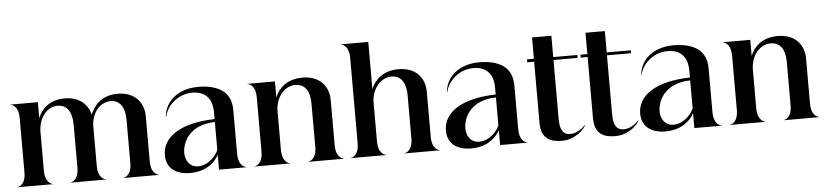

<svg xmlns="http://www.w3.org/2000/svg" viewBox="-46 -1068 5787 1345"><g transform="rotate(-5 2847.5 -396.0)"><path d="M777 0H1026.5V-1.5C1021.5 -1.5 970 -10 970 -100.5V-416C970 -468.5 953 -510 925 -539C892.5 -574 843 -591.5 787 -591.5C676 -591.5 622.5 -529.5 593.5 -462C586.5 -493 572 -519 552.5 -539C520 -574 471 -591.5 415 -591.5C304 -591.5 249.5 -529.5 225.5 -469V-581.5H32.5V-580C37.5 -580 89 -571.5 89 -481V-100.5C89 -10 37.5 -1.5 32.5 -1.5V0H282V-1.5C277 -1.5 225.5 -10 225.5 -100.5V-377C228.5 -471 284.5 -544.5 362 -544.5C401.5 -544.5 429.5 -524 445 -491.5C458 -464 461.5 -429.5 461.5 -399V-100.5C461.5 -10 410 -1.5 405 -1.5V0H654.5V-1.5C649.5 -1.5 597.5 -10 597.5 -100.5V-376C597.5 -470 656 -544.5 734 -544.5C774 -544.5 801.5 -524 817 -491.5C830.5 -464 833.5 -429.5 833.5 -399V-100.5C833.5 -10 782 -1.5 777 -1.5Z M1308 -553.5C1351.5 -553.5 1389 -541 1413 -514C1436 -490 1448.5 -453.5 1448.5 -400V-355.5C1208.5 -350.5 1079 -261.5 1079 -133.5C1079 -44.5 1143 6 1246 6C1356 6 1419.5 -50.5 1448.5 -104.5V0H1641.5V-1.5C1636 -1.5 1584.5 -10 1584.5 -100.5V-407C1584.5 -468.5 1564.5 -510.5 1532 -539C1483.5 -580.5 1410.5 -590.5 1354 -590.5C1202 -590.5 1118 -501 1110.5 -405L1114 -404C1123.5 -466.5 1198 -553.5 1308 -553.5ZM1216 -137C1216 -212 1269.5 -332 1448.5 -335V-139.5C1437.5 -106 1381.5 -36 1305.5 -36C1245 -36 1216 -86.5 1216 -137Z M1756 -481V-100.5C1756 -10 1704.5 -1.5 1699.5 -1.5V0H1949V-1.5C1944 -1.5 1892.5 -10 1892.5 -100.5V-377C1895.5 -471 1955.5 -544.5 2033 -544.5C2074.5 -544.5 2102 -524 2118 -491.5C2131 -464 2134 -429.5 2134 -399V-100.5C2134 -10 2082.5 -1.5 2077.5 -1.5V0H2327V-1.5C2322 -1.5 2270.5 -10 2270.5 -100.5V-416C2270.5 -468.5 2253.5 -510 2225.5 -539C2193 -574 2143.5 -591.5 2086 -591.5C1975 -591.5 1916.5 -529.5 1892.5 -469V-581.5H1699.5V-580C1704.5 -580 1756 -571.5 1756 -481Z M2432 -699.5V-100.5C2432 -10 2380.5 -1.5 2375 -1.5V0H2624.5V-1.5C2619.5 -1.5 2568 -10 2568 -100.5V-377C2571 -471 2631.5 -544.5 2709 -544.5C2750 -544.5 2778 -524 2793.5 -491.5C2806.5 -464 2810 -429.5 2810 -399V-100.5C2810 -10 2758.5 -1.5 2753 -1.5V0H3002.5V-1.5C2997.5 -1.5 2946 -10 2946 -100.5V-416C2946 -468.5 2929 -510 2901.5 -539C2868.5 -574 2819 -591.5 2762 -591.5C2651 -591.5 2592.5 -529.5 2568 -469V-800H2375V-798.5C2380.5 -798.5 2432 -790 2432 -699.5Z M3284.5 -553.5C3328 -553.5 3365.5 -541 3389.5 -514C3412.5 -490 3425 -453.5 3425 -400V-355.5C3185 -350.5 3055.5 -261.5 3055.5 -133.5C3055.5 -44.5 3119.5 6 3222.5 6C3332.5 6 3396 -50.5 3425 -104.5V0H3618V-1.5C3612.5 -1.5 3561 -10 3561 -100.5V-407C3561 -468.5 3541 -510.5 3508.5 -539C3460 -580.5 3387 -590.5 3330.5 -590.5C3178.5 -590.5 3094.5 -501 3087 -405L3090.5 -404C3100 -466.5 3174.5 -553.5 3284.5 -553.5ZM3192.5 -137C3192.5 -212 3246 -332 3425 -335V-139.5C3414 -106 3358 -36 3282 -36C3221.5 -36 3192.5 -86.5 3192.5 -137Z M3849.5 -145V-561H4019V-581.5H3849.5V-731.5H3713.5V-581.5H3665V-561H3713.5V-130.5C3713.5 -17.5 3780.5 8 3859.5 8C3958 8 4021.5 -63.5 4030 -88.5H4027.5C4010 -67 3968 -34 3921 -34.5C3865 -35 3849.5 -81.5 3849.5 -145Z M4225.5 -145V-561H4395V-581.5H4225.5V-731.5H4089.5V-581.5H4041V-561H4089.5V-130.5C4089.5 -17.5 4156.5 8 4235.5 8C4334 8 4397.5 -63.5 4406 -88.5H4403.5C4386 -67 4344 -34 4297 -34.5C4241 -35 4225.5 -81.5 4225.5 -145Z M4650.5 -553.5C4694 -553.5 4731.5 -541 4755.5 -514C4778.5 -490 4791 -453.5 4791 -400V-355.5C4551 -350.5 4421.5 -261.5 4421.5 -133.5C4421.5 -44.5 4485.5 6 4588.5 6C4698.5 6 4762 -50.5 4791 -104.5V0H4984V-1.5C4978.5 -1.5 4927 -10 4927 -100.5V-407C4927 -468.5 4907 -510.5 4874.5 -539C4826 -580.5 4753 -590.5 4696.5 -590.5C4544.5 -590.5 4460.5 -501 4453 -405L4456.5 -404C4466 -466.5 4540.5 -553.5 4650.5 -553.5ZM4558.5 -137C4558.5 -212 4612 -332 4791 -335V-139.5C4780 -106 4724 -36 4648 -36C4587.5 -36 4558.5 -86.5 4558.5 -137Z M5098.5 -481V-100.5C5098.5 -10 5047 -1.5 5042 -1.5V0H5291.5V-1.5C5286.5 -1.5 5235 -10 5235 -100.5V-377C5238 -471 5298 -544.5 5375.5 -544.5C5417 -544.5 5444.5 -524 5460.5 -491.5C5473.5 -464 5476.5 -429.5 5476.5 -399V-100.5C5476.5 -10 5425 -1.5 5420 -1.5V0H5669.5V-1.5C5664.5 -1.5 5613 -10 5613 -100.5V-416C5613 -468.5 5596 -510 5568 -539C5535.5 -574 5486 -591.5 5428.5 -591.5C5317.5 -591.5 5259 -529.5 5235 -469V-581.5H5042V-580C5047 -580 5098.5 -571.5 5098.5 -481Z"/></g></svg>

Font: Beautique Display
Style: Bold
Weight: 700
Designer: Nhat-Quang Ngo
Version: Version 1.100;Glyphs 3.2.3 (3260)